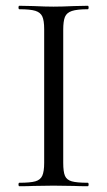

<svg xmlns="http://www.w3.org/2000/svg" viewBox="-20 -645 372 665"><path d="M284 -12Q287 -12 287 -6Q287 0 284 0Q254 0 236 -1L165 -2L96 -1Q78 0 47 0Q44 0 44 -6Q44 -12 47 -12Q85 -12 102.5 -17Q120 -22 126.5 -36.5Q133 -51 133 -81V-544Q133 -574 126.5 -588Q120 -602 102.5 -607.5Q85 -613 47 -613Q44 -613 44 -619Q44 -625 47 -625L96 -624Q138 -622 165 -622Q195 -622 237 -624L284 -625Q287 -625 287 -619Q287 -613 284 -613Q247 -613 229 -607Q211 -601 205 -586.5Q199 -572 199 -542V-81Q199 -50 205 -36Q211 -22 228.5 -17Q246 -12 284 -12Z"/></svg>

Font: Cormorant
Style: Regular
Weight: 400
Designer: Christian Thalmann (Catharsis Fonts)
Foundry: Catharsis Fonts
Version: Version 4.000